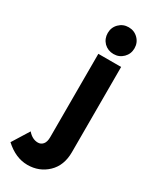

<svg xmlns="http://www.w3.org/2000/svg" viewBox="-303 -820 888 1095"><g transform="rotate(30 141.5 -272.5)"><path d="M122 10V-539H272V22Q272 110 218.5 161Q165 212 87.5 212Q10 212 -60 148L9 37Q39 72 76 72Q96 72 109 56.5Q122 41 122 10ZM134 -606Q109 -632 109 -669Q109 -706 134.5 -731.5Q160 -757 197 -757Q234 -757 259.5 -731.5Q285 -706 285 -669Q285 -632 259.5 -606.5Q234 -581 197 -581Q160 -581 134 -606Z"/></g></svg>

Font: Montserrat_am3
Style: Bold
Weight: 700
Designer: Julieta Ulanovsky
Foundry: Julieta Ulanovsky. Armenina letters added by Vahan Hovhannisyan
Version: Version 2.001